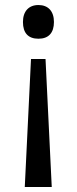

<svg xmlns="http://www.w3.org/2000/svg" viewBox="-20 -566 309 768"><path d="M195.8 -478C195.8 -521.5 172.4 -545.9 133.8 -545.9C95.2 -545.9 71.8 -521 71.8 -478C71.8 -433.6 93.3 -411.1 133.8 -411.1C174.3 -411.1 195.8 -434.6 195.8 -478ZM79.1 182.1H187L162.1 -330.1H104Z"/></svg>

Font: Noto Reveo Sans
Style: Regular
Weight: 400
Designer: Monotype Design team
Foundry: Monotype Imaging Inc.
Version: Version 1.04